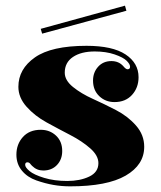

<svg xmlns="http://www.w3.org/2000/svg" viewBox="-20 -649 571 679"><path d="M315 -467Q267 -467 238 -447.5Q209 -428 209 -392Q209 -365 238 -341.5Q267 -318 308 -299.5Q349 -281 390.5 -259.5Q432 -238 461 -205Q490 -172 490 -130Q490 -66 424.5 -28Q359 10 228 10Q198 10 169 5Q140 0 108.5 -11Q77 -22 57.5 -45.5Q38 -69 38 -102Q38 -139 61 -164.5Q84 -190 124 -190Q156 -190 178 -169.5Q200 -149 200 -115Q200 -85 181.5 -65.5Q163 -46 133 -46Q110 -46 94 -62Q93 -63 91 -65Q89 -67 88 -68.5Q87 -70 86 -71Q85 -72 83.5 -73Q82 -74 80.5 -74.5Q79 -75 77 -75Q69 -75 69 -66Q69 -57 84.5 -44Q100 -31 136 -20Q172 -9 218 -9Q263 -9 295.5 -24.5Q328 -40 328 -72Q328 -99 299 -124.5Q270 -150 228.5 -171.5Q187 -193 145 -216Q103 -239 74 -271.5Q45 -304 45 -342Q45 -405 103.5 -446Q162 -487 286 -487Q378 -487 424 -456.5Q470 -426 470 -376Q470 -339 447 -313.5Q424 -288 385 -288Q353 -288 331 -309Q309 -330 309 -364Q309 -393 327 -413Q345 -433 374 -433Q400 -433 416 -415Q425 -404 431 -404Q440 -404 440 -413Q440 -422 428 -434Q416 -446 385.5 -456.5Q355 -467 315 -467ZM422 -629 427 -611 129 -530 124 -547Z"/></svg>

Font: Elsie Swash Caps Black
Style: Regular
Weight: 900
Designer: Alejandro Inler
Foundry: Alejandro Inler
Version: 1.001